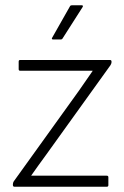

<svg xmlns="http://www.w3.org/2000/svg" viewBox="-20 -710 472 730"><path d="M35 0Q29 0 29 -7V-9Q29 -15 32 -20L280 -365Q293 -384 306 -402.5Q319 -421 332 -440V-441H57Q51 -441 51 -447V-476Q51 -482 57 -482H397Q404 -482 404 -476V-473Q404 -469 400 -462L155 -121Q141 -102 127 -82.5Q113 -63 99 -43V-42Q120 -42 140 -42Q160 -42 181 -42H386Q392 -42 392 -36V-6Q392 0 386 0ZM182 -560Q175 -560 178 -566L246 -686Q248 -690 253 -690H291Q294 -690 295 -688Q296 -686 294 -683L218 -564Q216 -560 211 -560Z"/></svg>

Font: Sofia Sans Semi Condensed Light
Style: Regular
Weight: 300
Designer: Botio Nikoltchev, Ani Petrova
Foundry: lettersoup
Version: Version 4.100; ttfautohint (v1.8.4.7-5d5b)